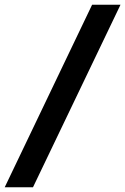

<svg xmlns="http://www.w3.org/2000/svg" viewBox="-98 -731 530 812"><path d="M411.6 -710.9 41.5 61H-78.1L291.5 -710.9Z"/></svg>

Font: Roboto Black
Style: Italic
Weight: 900
Italic angle: -12°
Designer: Christian Robertson
Foundry: Google
Version: Version 3.0; 2020